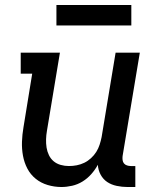

<svg xmlns="http://www.w3.org/2000/svg" viewBox="-20 -741 640 769"><path d="M226 8Q198 8 171 0Q144 -8 123 -25Q102 -42 89.5 -66Q77 -90 72 -117.5Q67 -145 68 -173.5Q69 -202 74 -231L109 -446H63V-530H220L168 -217Q165 -200 164.5 -183Q164 -166 166.5 -150Q169 -134 176 -119.5Q183 -105 195 -95Q207 -85 223 -80.5Q239 -76 256 -76Q272 -76 287.5 -79Q303 -82 317.5 -89Q332 -96 344.5 -107.5Q357 -119 365.5 -132.5Q374 -146 379 -161.5Q384 -177 387 -192L443 -530H540L471 -116Q470 -108 471 -100Q472 -92 476.5 -86.5Q481 -81 488.5 -78.5Q496 -76 504 -76H522V8H490Q469 8 447.5 3.5Q426 -1 409.5 -12Q393 -23 383 -41.5Q373 -60 372 -81Q361 -61 345.5 -43.5Q330 -26 310.5 -14Q291 -2 269 3Q247 8 226 8ZM506 -639H206V-721H506Z"/></svg>

Font: Iosevka Curly Slab MdEx
Style: Italic
Weight: 500
Width: 7
Italic angle: -9°
Monospace: yes
Designer: Belleve Invis
Foundry: Belleve Invis
Version: Version 11.0.0; ttfautohint (v1.8.3)